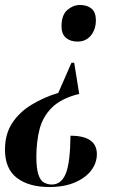

<svg xmlns="http://www.w3.org/2000/svg" viewBox="-41 -562 498 771"><path d="M277 -185Q205 -167 168 -130.5Q131 -94 118 -43.5Q105 7 105 67Q105 114 113 138.5Q121 163 135.5 171Q150 179 167 179Q205 179 223 135.5Q241 92 242 -17Q348 -17 348 57Q348 92 325.5 122Q303 152 260 170.5Q217 189 157 189Q75 189 27 152.5Q-21 116 -21 39Q-21 -23 7.5 -67Q36 -111 85 -141Q134 -171 193 -189L246 -310H257ZM280 -542Q309 -542 326.5 -527.5Q344 -513 344 -481Q344 -444 324 -419.5Q304 -395 270 -395Q241 -395 223.5 -410.5Q206 -426 206 -456Q206 -502 229.5 -522Q253 -542 280 -542Z"/></svg>

Font: Noto Serif Display ExtraCondensed
Style: Bold Italic
Weight: 700
Width: 2
Italic angle: -12°
Designer: Monotype Design Team
Foundry: Monotype Imaging Inc.
Version: Version 2.009